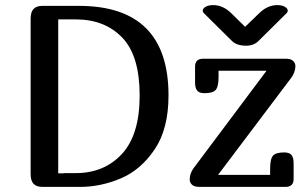

<svg xmlns="http://www.w3.org/2000/svg" viewBox="-20 -732 1207 752"><path d="M146 -709H289Q640 -709 640 -358Q640 -227 585.5 -146.5Q531 -66 452.5 -33Q374 0 294 0H146Q123 0 111.5 -12Q100 -24 100 -50V-659Q100 -685 111.5 -697Q123 -709 146 -709ZM208 -53H230V-54H277Q388 -54 457.5 -129Q527 -204 527 -358Q527 -514 458.5 -585Q390 -656 277 -656H208ZM1137 -473Q1137 -461 1132.5 -449Q1128 -437 1122 -429L834 -47H1038V-71Q1038 -110 1049.5 -122.5Q1061 -135 1093 -135Q1114 -135 1122 -124.5Q1130 -114 1130 -93V-31Q1130 0 1098 0H761Q741 0 732 -8.5Q723 -17 723 -29Q723 -52 738 -73L1024 -455H836V-431Q836 -392 824.5 -379.5Q813 -367 781 -367Q760 -367 752 -377.5Q744 -388 744 -409V-471Q744 -502 776 -502H1100Q1119 -502 1128 -493.5Q1137 -485 1137 -473ZM1066 -712Q1084 -712 1095.5 -705.5Q1107 -699 1107 -690Q1107 -685 1103 -681L993 -572Q974 -553 944 -553Q907 -553 888 -572L778 -681Q774 -685 774 -690Q774 -699 785.5 -705.5Q797 -712 815 -712Q853 -712 885 -681L940 -627L996 -681Q1028 -712 1066 -712Z"/></svg>

Font: Marmelad for Arash.Academy
Style: Regular
Weight: 400
Designer: Manvel Shmavonyan
Foundry: Cyreal
Version: Version 1.110;Glyphs 3.2 (3202)